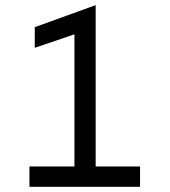

<svg xmlns="http://www.w3.org/2000/svg" viewBox="-20 -723 656 743"><path d="M268 0V-590.2L114.5 -538V-617.8L350.2 -703.2V0ZM94 0V-78.8H522V0Z"/></svg>

Font: Overpass Mono Light
Style: Regular
Weight: 300
Monospace: yes
Designer: Delve Withrington, Dave Bailey
Foundry: Delve Fonts LLC
Version: Version 4.000